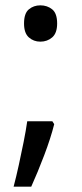

<svg xmlns="http://www.w3.org/2000/svg" viewBox="-20 -570 308 719"><path d="M70 -482Q70 -520 88 -535Q106 -550 131 -550Q157 -550 175.5 -535Q194 -520 194 -482Q194 -446 175.5 -430Q157 -414 131 -414Q106 -414 88 -430Q70 -446 70 -482ZM183 -105Q170 -53 145.5 11.5Q121 76 97 129H31Q41 91 50.5 47.5Q60 4 68.5 -38.5Q77 -81 82 -116H176Z"/></svg>

Font: Noto Sans Tifinagh Ghat
Style: Regular
Weight: 400
Designer: JamraPatel
Foundry: JamraPatel LLC
Version: Version 2.006; ttfautohint (v1.8.4.7-5d5b)